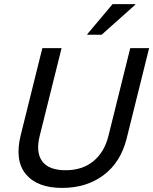

<svg xmlns="http://www.w3.org/2000/svg" viewBox="-20 -911 751 941"><path d="M284.2 10Q162.5 10 106.7 -57.5Q50.8 -125 81.7 -249.2L187.5 -675H281.7L175 -246.7Q154.2 -165 186.7 -120.8Q219.2 -76.7 301.7 -76.7Q383.3 -76.7 437.5 -120.8Q491.7 -165 511.7 -245.8L618.3 -675H710.8L600.8 -232.5Q571.7 -115.8 487.9 -52.9Q404.2 10 284.2 10ZM407.5 -740.8 408.3 -744.2 531.7 -890.8H643.3L642.5 -887.5L478.3 -740.8Z"/></svg>

Font: Funnel Sans
Style: Italic
Weight: 400
Italic angle: -14.036°
Version: Version 1.000; Beta; Release 5; Build 24; ttfautohint (v1.8.